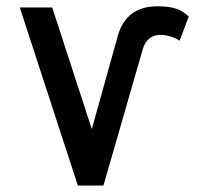

<svg xmlns="http://www.w3.org/2000/svg" viewBox="-20 -572 640 592"><path d="M41 -549H141L263 -174L343 -460.5Q368.5 -552.5 465 -552.5Q493 -552.5 511 -548.5Q529 -544.5 539.2 -538.2Q549.5 -532 562 -521.5L534 -446.5Q521.5 -454.5 506 -459.5Q490.5 -464.5 476 -464.5Q432.5 -464.5 420 -419.5L299 0H220Z"/></svg>

Font: JuliaMono SemiBold
Style: Regular
Weight: 600
Monospace: yes
Designer: cormullion
Foundry: corm
Version: Version 0.055; ttfautohint (v1.8.4)